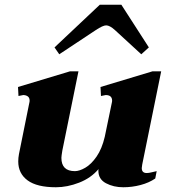

<svg xmlns="http://www.w3.org/2000/svg" viewBox="-20 -780 722 810"><path d="M230 -551 210 -580 401 -760H492L608 -580L576 -551L465 -653Q443 -673 428 -673Q414 -673 384 -653ZM599 -50Q608 -50 621.5 -53.5Q635 -57 641 -58L635 -27Q609 -9 573 0.5Q537 10 500 10Q459 10 427 -7Q395 -24 395 -60Q395 -65 396 -67Q364 -29 314 -9.5Q264 10 216 10Q136 10 96.5 -19Q57 -48 57 -99Q57 -114 60 -130L103 -343Q105 -351 105 -355Q105 -368 97 -373.5Q89 -379 78 -379Q77 -379 58 -375L56 -413L275 -479H311L243 -145Q239 -121 239 -114Q239 -58 296 -58Q315 -58 340 -72.5Q365 -87 387.5 -119.5Q410 -152 422 -203L451 -343Q453 -351 453 -355Q453 -379 426 -379Q425 -379 406 -375L404 -413L623 -479H660L580 -86Q578 -74 578 -71Q578 -50 599 -50Z"/></svg>

Font: Taviraj ExtraBold
Style: Italic
Weight: 800
Italic angle: -12°
Designer: Katatrad Team
Foundry: CadsonDemak
Version: Version 1.001